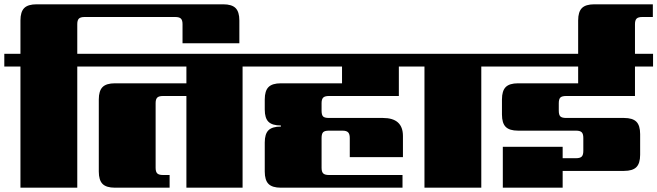

<svg xmlns="http://www.w3.org/2000/svg" viewBox="-40 -872 3054 892"><path d="M394 -622V-563H319V0H55V-563H-20V-622H55V-777Q55 -817 72.5 -834.5Q90 -852 130 -852H997Q1037 -852 1054.5 -834.5Q1072 -817 1072 -777V-671H808V-760Q808 -778 800.5 -785.5Q793 -793 774 -793H353Q334 -793 326.5 -785.5Q319 -778 319 -760V-622Z M1162 -622V-563H1087V0H826V-426H717Q698 -426 690.5 -418.5Q683 -411 683 -393V-92Q683 -74 690.5 -66.5Q698 -59 717 -59H748V0H494Q454 0 436.5 -17.5Q419 -35 419 -75V-410Q419 -450 436.5 -467.5Q454 -485 494 -485H826V-563H354V-622Z M1813 -426H1488Q1469 -426 1461.5 -418.5Q1454 -411 1454 -393V-358Q1454 -338 1461 -331Q1468 -324 1488 -324H1739Q1832 -324 1832 -240V-142H1585V-231Q1585 -249 1577.5 -257Q1570 -265 1551 -265H1488Q1468 -265 1461 -257.5Q1454 -250 1454 -231V-92Q1454 -74 1461.5 -66.5Q1469 -59 1488 -59H1830V0H1265Q1225 0 1207.5 -17.5Q1190 -35 1190 -75V-210Q1190 -250 1207.5 -267Q1225 -284 1265 -284V-289Q1225 -289 1207.5 -306Q1190 -323 1190 -363V-410Q1190 -450 1207.5 -467.5Q1225 -485 1265 -485H1549V-563H1122V-622H1897V-563H1813Z M2271 -622V-563H2196V0H1932V-563H1857V-622Z M2910 -426H2590Q2571 -426 2563.5 -419Q2556 -412 2556 -392V-358Q2556 -338 2563.5 -331Q2571 -324 2590 -324H2859Q2899 -324 2916.5 -306.5Q2934 -289 2934 -249V-153Q2934 -113 2916.5 -95.5Q2899 -78 2859 -78H2574V0H2296V-190H2574V-137H2636Q2655 -137 2662.5 -144.5Q2670 -152 2670 -171V-231Q2670 -250 2662.5 -257.5Q2655 -265 2636 -265H2367Q2327 -265 2309.5 -282.5Q2292 -300 2292 -340V-410Q2292 -450 2309.5 -467.5Q2327 -485 2367 -485H2646V-563H2231V-622H2646V-777Q2646 -817 2663.5 -834.5Q2681 -852 2721 -852H2993V-793H2944Q2925 -793 2917.5 -785.5Q2910 -778 2910 -760V-622H2994V-563H2910Z"/></svg>

Font: Sarpanch Black
Style: Regular
Weight: 900
Designer: Manushi Parikh (Devanagari and Latin), Jyotish Sonowal (Devanagari)
Foundry: Indian Type Foundry
Version: Version 2.004;PS 1.0;hotconv 1.0.78;makeotf.lib2.5.61930; tt